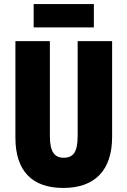

<svg xmlns="http://www.w3.org/2000/svg" viewBox="-20 -917 628 947"><path d="M443 -897H146V-782H443ZM533 -242V-714H363V-247C363 -167 342 -139 294 -139C249 -139 226 -168 226 -246V-714H56V-238C56 -72 140 10 292 10C448 10 533 -77 533 -242Z"/></svg>

Font: Noto Sans Arabic ExtCond Blk
Style: Regular
Weight: 900
Width: 2
Designer: Monotype Design Team, Nadine Chahine, Nizar Qandah and Khaled Hosny
Foundry: Monotype Imaging Inc.
Version: Version 2.012